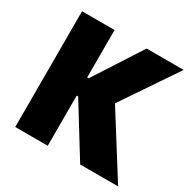

<svg xmlns="http://www.w3.org/2000/svg" viewBox="-146 -779 911 918"><g transform="rotate(30 310.0 -319.5)"><path d="M410.5 0 239.5 -277H212V-377H239.5L408.5 -639H613L395.5 -317V-357L620 0ZM52 0V-639H231.5V0Z"/></g></svg>

Font: Anek Telugu ExtraBold
Style: Regular
Weight: 800
Designer: Omkar Bhoir (Telugu), Yesha Goshar (Latin)
Foundry: Ek Type
Version: Version 1.003